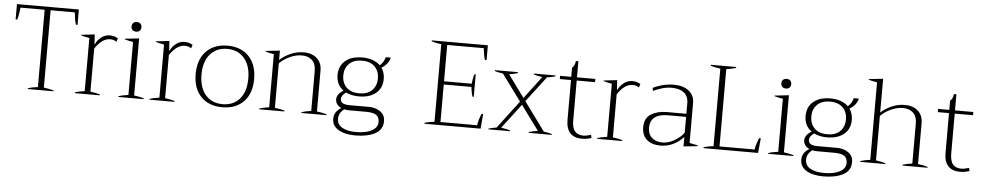

<svg xmlns="http://www.w3.org/2000/svg" viewBox="-44 -1083 8221 1606"><g transform="rotate(5 4067.0 -280.5)"><path d="M198 -7Q228 -17 281 -24V-673H78Q76 -649 70.5 -616.5Q65 -584 59 -571H46V-700H566V-571H553Q547 -584 541.5 -616.5Q536 -649 534 -673H331V-24Q385 -16 414 -7V0H198Z M593 -7Q621 -17 674 -24V-470Q624 -479 604 -486V-491L716 -504L721 -424H725Q739 -456 771 -481.5Q803 -507 843 -507Q882 -507 912 -488L902 -458Q881 -475 849 -475Q781 -475 722 -386V-24Q774 -17 803 -7V0H593Z M1017 -597Q1017 -616 1028.5 -627Q1040 -638 1059 -638Q1078 -638 1089 -627Q1100 -616 1100 -597Q1100 -579 1089 -568Q1078 -557 1059 -557Q1040 -557 1028.5 -568Q1017 -579 1017 -597ZM959 -7Q988 -17 1041 -24V-469Q998 -476 970 -485V-490L1089 -503V-24Q1140 -17 1171 -7V0H959Z M1220 -7Q1248 -17 1301 -24V-470Q1251 -479 1231 -486V-491L1343 -504L1348 -424H1352Q1366 -456 1398 -481.5Q1430 -507 1470 -507Q1509 -507 1539 -488L1529 -458Q1508 -475 1476 -475Q1408 -475 1349 -386V-24Q1401 -17 1430 -7V0H1220Z M1586 -248Q1586 -369 1652 -438Q1718 -507 1832 -507Q1945 -507 2011 -438Q2077 -369 2077 -248Q2077 -127 2011 -58.5Q1945 10 1832 10Q1718 10 1652 -58.5Q1586 -127 1586 -248ZM2028 -248Q2028 -356 1975 -418Q1922 -480 1832 -480Q1741 -480 1688 -418Q1635 -356 1635 -248Q1635 -139 1688 -77.5Q1741 -16 1832 -16Q1923 -16 1975.5 -77.5Q2028 -139 2028 -248Z M2706 -7V0H2496V-7Q2529 -18 2576 -24V-357Q2576 -421 2543 -450.5Q2510 -480 2458 -480Q2410 -480 2358.5 -457Q2307 -434 2271 -397V-24Q2323 -17 2353 -7V0H2141V-7Q2175 -17 2223 -24V-470Q2173 -478 2152 -486V-491L2271 -504V-425Q2306 -459 2359.5 -483Q2413 -507 2473 -507Q2542 -507 2583 -469Q2624 -431 2624 -367V-24Q2677 -17 2706 -7Z M3190 8Q3190 80 3126.5 114Q3063 148 2960 148Q2872 148 2818.5 116Q2765 84 2765 25Q2765 -36 2825 -70Q2800 -81 2787.5 -99.5Q2775 -118 2775 -139Q2775 -182 2830 -217Q2769 -261 2769 -343Q2769 -419 2821 -463Q2873 -507 2963 -507Q3011 -507 3049.5 -493.5Q3088 -480 3113 -455Q3131 -468 3143.5 -490Q3156 -512 3156 -526H3200Q3195 -501 3176.5 -476.5Q3158 -452 3129 -436Q3157 -397 3157 -343Q3157 -267 3104.5 -223.5Q3052 -180 2963 -180Q2899 -180 2853 -203Q2814 -175 2814 -147Q2814 -123 2832.5 -111.5Q2851 -100 2893 -100H3053Q3109 -100 3149.5 -72Q3190 -44 3190 8ZM2817 -343Q2817 -283 2854.5 -244.5Q2892 -206 2963 -206Q3034 -206 3071 -244.5Q3108 -283 3108 -343Q3108 -403 3071 -441.5Q3034 -480 2963 -480Q2892 -480 2854.5 -441.5Q2817 -403 2817 -343ZM3145 19Q3145 -22 3119 -39.5Q3093 -57 3032 -57H2893Q2870 -57 2850 -62Q2824 -41 2814.5 -21.5Q2805 -2 2805 22Q2805 70 2848.5 94.5Q2892 119 2965 119Q3047 119 3096 92.5Q3145 66 3145 19Z M3529 -8Q3565 -19 3611 -24V-675Q3565 -680 3529 -692V-700H4000V-575H3987Q3981 -588 3975.5 -619Q3970 -650 3968 -673H3661V-368H3893Q3899 -422 3910 -449H3920V-260H3910Q3899 -289 3893 -341H3661V-26H3969Q3970 -44 3980 -76.5Q3990 -109 3998 -124H4011L4000 0H3529Z M4598 -7V0H4404V-7Q4435 -17 4479 -23L4328 -229L4171 -23Q4213 -17 4247 -7V0H4065V-6Q4088 -14 4133 -21L4309 -254L4146 -476Q4142 -477 4118 -480.5Q4094 -484 4077 -491V-498H4270V-490Q4256 -485 4234.5 -480.5Q4213 -476 4198 -474L4335 -287L4477 -475Q4461 -477 4438.5 -481.5Q4416 -486 4404 -491V-498H4586V-491Q4568 -484 4544 -480.5Q4520 -477 4516 -476L4353 -262L4529 -21Q4570 -16 4598 -7Z M4931 -3Q4891 10 4851 10Q4786 10 4752 -27Q4718 -64 4718 -137V-471H4624V-498H4718V-575Q4740 -591 4745 -633H4766V-498H4920V-471H4766V-137Q4766 -73 4790 -45Q4814 -17 4861 -17Q4887 -17 4925 -29Z M4980 -7Q5008 -17 5061 -24V-470Q5011 -479 4991 -486V-491L5103 -504L5108 -424H5112Q5126 -456 5158 -481.5Q5190 -507 5230 -507Q5269 -507 5299 -488L5289 -458Q5268 -475 5236 -475Q5168 -475 5109 -386V-24Q5161 -17 5190 -7V0H4980Z M5354 -132Q5354 -207 5407.5 -240.5Q5461 -274 5540 -274H5704V-362Q5704 -421 5666.5 -450.5Q5629 -480 5561 -480Q5523 -480 5483.5 -468.5Q5444 -457 5410 -440L5404 -465Q5440 -484 5486 -495.5Q5532 -507 5579 -507Q5659 -507 5705.5 -469.5Q5752 -432 5752 -368V-33Q5802 -24 5822 -18V-12L5704 0V-79Q5620 10 5511 10Q5438 10 5396 -26.5Q5354 -63 5354 -132ZM5704 -116V-248H5553Q5477 -248 5440 -218Q5403 -188 5403 -133Q5403 -75 5437.5 -46Q5472 -17 5526 -17Q5575 -17 5627 -47.5Q5679 -78 5704 -116Z M5872 -8Q5908 -19 5954 -24V-675Q5902 -682 5872 -692V-700H6085V-692Q6056 -683 6004 -675V-26H6299Q6300 -44 6310.5 -76.5Q6321 -109 6329 -124H6342L6330 0H5872Z M6473 -597Q6473 -616 6484.5 -627Q6496 -638 6515 -638Q6534 -638 6545 -627Q6556 -616 6556 -597Q6556 -579 6545 -568Q6534 -557 6515 -557Q6496 -557 6484.5 -568Q6473 -579 6473 -597ZM6415 -7Q6444 -17 6497 -24V-469Q6454 -476 6426 -485V-490L6545 -503V-24Q6596 -17 6627 -7V0H6415Z M7120 8Q7120 80 7056.5 114Q6993 148 6890 148Q6802 148 6748.5 116Q6695 84 6695 25Q6695 -36 6755 -70Q6730 -81 6717.5 -99.5Q6705 -118 6705 -139Q6705 -182 6760 -217Q6699 -261 6699 -343Q6699 -419 6751 -463Q6803 -507 6893 -507Q6941 -507 6979.5 -493.5Q7018 -480 7043 -455Q7061 -468 7073.5 -490Q7086 -512 7086 -526H7130Q7125 -501 7106.5 -476.5Q7088 -452 7059 -436Q7087 -397 7087 -343Q7087 -267 7034.5 -223.5Q6982 -180 6893 -180Q6829 -180 6783 -203Q6744 -175 6744 -147Q6744 -123 6762.5 -111.5Q6781 -100 6823 -100H6983Q7039 -100 7079.5 -72Q7120 -44 7120 8ZM6747 -343Q6747 -283 6784.5 -244.5Q6822 -206 6893 -206Q6964 -206 7001 -244.5Q7038 -283 7038 -343Q7038 -403 7001 -441.5Q6964 -480 6893 -480Q6822 -480 6784.5 -441.5Q6747 -403 6747 -343ZM7075 19Q7075 -22 7049 -39.5Q7023 -57 6962 -57H6823Q6800 -57 6780 -62Q6754 -41 6744.5 -21.5Q6735 -2 6735 22Q6735 70 6778.5 94.5Q6822 119 6895 119Q6977 119 7026 92.5Q7075 66 7075 19Z M7753 -7V0H7542V-7Q7577 -18 7623 -24V-357Q7623 -421 7590 -450.5Q7557 -480 7505 -480Q7457 -480 7405.5 -457Q7354 -434 7318 -397V-24Q7371 -16 7398 -7V0H7188V-7Q7230 -20 7270 -24V-675Q7220 -683 7199 -691V-696L7318 -709V-425Q7353 -459 7406.5 -483Q7460 -507 7520 -507Q7589 -507 7630 -469Q7671 -431 7671 -367V-24Q7723 -17 7753 -7Z M8105 -3Q8065 10 8025 10Q7960 10 7926 -27Q7892 -64 7892 -137V-471H7798V-498H7892V-575Q7914 -591 7919 -633H7940V-498H8094V-471H7940V-137Q7940 -73 7964 -45Q7988 -17 8035 -17Q8061 -17 8099 -29Z"/></g></svg>

Font: Trirong ExtraLight
Style: Regular
Weight: 275
Designer: Katatrad Team
Foundry: CadsonDemak
Version: Version 1.001